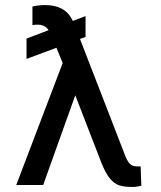

<svg xmlns="http://www.w3.org/2000/svg" viewBox="-20 -738 641 766"><path d="M321.3 -590.8 85.9 -502.9V-584L321.3 -673.8ZM152.3 0H44.9L244.1 -523.4L311.5 -519.5L286.1 -374ZM277.3 -638.7 480.5 -114.3Q486.3 -99.6 492.7 -90.8Q499 -82 506.8 -78.1Q514.6 -74.2 524.4 -74.2Q533.2 -74.2 541 -74.2L543.9 2.9Q534.2 5.9 515.6 7.8H505.9Q474.6 7.8 454.6 1Q434.6 -5.9 418 -26.4Q401.4 -46.9 384.8 -87.9L239.3 -463.9L185.5 -595.7Q175.8 -620.1 162.6 -629.9Q149.4 -639.6 130.9 -639.6Q114.3 -639.6 109.4 -637.7V-711.9Q115.2 -713.9 130.9 -715.8Q146.5 -717.8 157.2 -717.8Q191.4 -717.8 214.8 -708.5Q238.3 -699.2 252.9 -682.1Q267.6 -665 277.3 -638.7Z"/></svg>

Font: Pretendard Std Variable
Style: Regular
Weight: 400
Designer: Base glyphs from Inter by Rasmus Andersson; Hangeul glyphs from Noto Sans CJK(Source Han Sans) by Jang Soo-young and Kan
Foundry: Kil Hyung-jin
Version: Version 1.309;Glyphs 3.2 (3225)